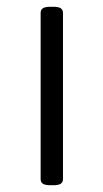

<svg xmlns="http://www.w3.org/2000/svg" viewBox="-20 -545 305 567"><path d="M129 2Q113 2 106.5 -2.5Q100 -7 100 -16V-507Q100 -516 106.5 -520.5Q113 -525 129 -525H137Q153 -525 159.5 -520.5Q166 -516 166 -507V-16Q166 -7 159.5 -2.5Q153 2 137 2Z"/></svg>

Font: Asap Light
Style: Regular
Weight: 300
Designer: Pablo Cosgaya
Foundry: Omnibus-Type
Version: Version 3.001